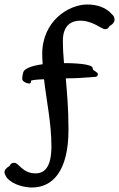

<svg xmlns="http://www.w3.org/2000/svg" viewBox="-49 -709 530 855"><path d="M387 -378C387 -387 372 -392 366 -398C361 -408 371 -414 330 -422C305 -426 273 -428 236 -428C233 -463 231 -493 231 -528C231 -595 268 -617 308 -617C364 -617 404 -579 418 -579C437 -579 435 -593 442 -595C450 -599 461 -609 461 -621C461 -632 457 -639 449 -646C422 -677 381 -689 340 -689C257 -689 139 -616 139 -468C139 -453 140 -438 141 -423C82 -415 65 -401 59 -395C52 -388 50 -363 50 -357C50 -346 71 -337 80 -337C94 -337 85 -349 92 -351C96 -352 112 -355 147 -356C158 -260 180 -160 180 -58C180 33 151 63 109 63C51 63 35 16 15 16C-4 16 -3 29 -9 32C-18 37 -29 46 -29 58C-29 65 -24 74 -19 82C8 115 63 126 93 126C184 126 256 55 256 -132C256 -229 249 -300 244 -360C267 -360 288 -361 308 -362C352 -365 373 -366 378 -367C383 -368 387 -374 387 -378Z"/></svg>

Font: Engagement
Style: Regular
Weight: 400
Designer: Astigmatic (AOETI)
Foundry: Astigmatic (AOETI)
Version: Version 1.000